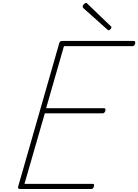

<svg xmlns="http://www.w3.org/2000/svg" viewBox="-20 -1274 931 1294"><path d="M117 0Q108 0 104 -3.5Q100 -7 102 -15L379 -982Q382 -991 386 -994.5Q390 -998 403 -998H879Q889 -998 890.5 -993.5Q892 -989 891 -981Q888 -970 883.5 -966.5Q879 -963 871 -963H411L291 -545H679Q688 -545 690 -540.5Q692 -536 690 -528Q687 -518 682.5 -514Q678 -510 670 -510H282L145 -35H602Q612 -35 613.5 -30.5Q615 -26 613 -18Q610 -8 606 -4Q602 0 593 0ZM712 -1070Q709 -1070 706.5 -1072Q704 -1074 701 -1077L541 -1220Q539 -1223 538 -1225Q537 -1227 537 -1230Q537 -1235 541 -1240.5Q545 -1246 550 -1250Q555 -1254 560 -1254Q564 -1254 566 -1252Q568 -1250 572 -1246L726 -1098Q729 -1097 730 -1093.5Q731 -1090 731 -1089Q731 -1084 724 -1077Q717 -1070 712 -1070Z"/></svg>

Font: Playwrite AU QLD Thin
Style: Regular
Weight: 250
Designer: Veronika Burian, José Scaglione
Foundry: TypeTogether
Version: Version 1.002